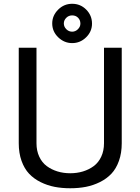

<svg xmlns="http://www.w3.org/2000/svg" viewBox="-20 -985 750 1025"><path d="M365.2 -902.8Q346.7 -902.8 334 -890.1Q320.8 -877 320.8 -859.9Q320.8 -842.3 334 -829.1Q347.2 -815.9 365.2 -815.9Q382.8 -815.9 396 -829.1Q409.2 -842.3 409.2 -858.9Q409.2 -877.9 396.5 -890.6Q384.3 -902.8 365.2 -902.8ZM365.2 -964.8Q409.2 -964.8 439.9 -934.1Q471.2 -902.8 471.2 -858.9Q471.2 -816.4 439.5 -785.6Q408.2 -754.9 365.2 -754.9Q322.8 -754.9 290.5 -786.1Q258.8 -816.9 258.8 -859.9Q258.8 -901.9 290.5 -933.6Q321.8 -964.8 365.2 -964.8ZM174.8 -220.2Q174.8 -180.2 189.5 -148.7Q204.1 -117.2 229.5 -98.4Q254.9 -79.6 286.9 -69.8Q318.8 -60.1 355 -60.1Q391.1 -60.1 423.1 -69.8Q455.1 -79.6 480.5 -98.4Q505.9 -117.2 520.5 -148.7Q535.2 -180.2 535.2 -220.2V-730H629.9V-220.2Q629.9 -168 615 -126.2Q600.1 -84.5 574.7 -57.6Q549.3 -30.8 513.4 -12.9Q477.5 4.9 438.5 12.5Q399.4 20 355 20Q310.5 20 271.5 12.5Q232.4 4.9 196.5 -12.9Q160.6 -30.8 135.3 -57.6Q109.9 -84.5 95 -126.2Q80.1 -168 80.1 -220.2V-730H174.8Z"/></svg>

Font: Miedinger*
Style: Book
Weight: 400
Version: Version 001.000